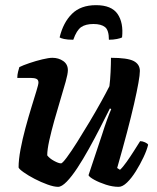

<svg xmlns="http://www.w3.org/2000/svg" viewBox="-20 -724 609 744"><path d="M205 0Q189 0 164 -9Q139 -18 114 -31Q89 -44 71.5 -56.5Q54 -69 52 -75Q52 -105 59.5 -145Q67 -185 78.5 -227.5Q90 -270 101.5 -307.5Q113 -345 121 -371Q129 -397 129 -404Q129 -415 121 -418.5Q113 -422 100 -422H47Q47 -434 50 -446Q53 -458 55 -464Q69 -471 94 -479.5Q119 -488 144 -494Q169 -500 183 -500Q207 -500 225 -487.5Q243 -475 243 -452Q243 -438 234.5 -407.5Q226 -377 214 -337.5Q202 -298 190.5 -257Q179 -216 171 -180Q163 -144 163 -122Q172 -110 189.5 -100.5Q207 -91 216 -91Q221 -90 238.5 -113.5Q256 -137 279 -173.5Q302 -210 326.5 -251Q351 -292 371.5 -329Q392 -366 404 -390Q407 -413 408.5 -444.5Q410 -476 410 -500Q474 -500 498 -487.5Q522 -475 522 -449Q522 -420 499.5 -321.5Q477 -223 434 -73L445 -66Q456 -76 470.5 -96.5Q485 -117 499 -139Q513 -161 523 -177Q532 -177 542 -172.5Q552 -168 554 -163Q549 -142 536 -114.5Q523 -87 506.5 -60.5Q490 -34 472.5 -17Q455 0 440 0Q416 0 390 -8.5Q364 -17 345 -27.5Q326 -38 323 -45L375 -201Q385 -233 395 -260.5Q405 -288 411 -301L406 -304Q389 -270 368 -229Q347 -188 324.5 -147.5Q302 -107 280 -73.5Q258 -40 238.5 -20Q219 0 205 0ZM264 -570Q241 -570 228 -573Q215 -576 211 -579Q225 -637 259 -670.5Q293 -704 352 -704Q412 -704 435.5 -670Q459 -636 453 -579Q448 -576 433.5 -573Q419 -570 402 -570Q402 -607 387 -619Q372 -631 342 -631Q312 -631 294.5 -619Q277 -607 264 -570Z"/></svg>

Font: Texturina
Style: Bold Italic
Weight: 700
Italic angle: -11°
Designer: Guillermo Torres Carreño
Foundry: Omnibus-Type
Version: Version 1.002; ttfautohint (v1.8.3)